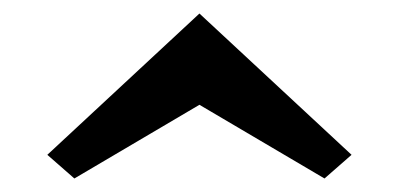

<svg xmlns="http://www.w3.org/2000/svg" viewBox="-20 -910 590 284"><path d="M50 -681 275 -890 500 -681 460 -646 275 -755 90 -646Z"/></svg>

Font: Otomanopee One
Style: Regular
Weight: 400
Designer: Das Ende der Wildnis
Foundry: Gutenberg Labo
Version: Version 3.005